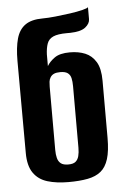

<svg xmlns="http://www.w3.org/2000/svg" viewBox="-50 -689 474 733"><g transform="rotate(-5 187.5 -322.5)"><path d="M183 7Q137 7 102.5 -3.5Q68 -14 49 -41.5Q30 -69 30 -118L29 -471Q29 -522 38.5 -556Q48 -590 72 -607Q96 -624 139 -624Q159 -624 188 -627Q217 -630 245 -634Q273 -638 293 -643Q313 -648 315 -652V-606Q315 -589 297.5 -575Q280 -561 239 -560H227Q191 -560 173.5 -552Q156 -544 150 -527Q144 -510 143 -486V-441Q152 -457 172 -471.5Q192 -486 231 -486Q264 -486 289.5 -475.5Q315 -465 330.5 -439.5Q346 -414 346 -367V-148Q346 -98 336.5 -67.5Q327 -37 307.5 -21Q288 -5 257 1Q226 7 183 7ZM188 -60Q207 -60 216 -67.5Q225 -75 228.5 -88.5Q232 -102 232 -120V-356Q232 -374 229 -387Q226 -400 216.5 -407Q207 -414 188 -414Q173 -414 164 -410Q155 -406 150 -398Q145 -390 144 -381Q143 -372 143 -362V-120Q143 -102 146.5 -88.5Q150 -75 159.5 -67.5Q169 -60 188 -60Z"/></g></svg>

Font: Alumni Sans
Style: Bold
Weight: 700
Designer: Robert E. Leuschke
Foundry: Robert E. Leuschke
Version: Version 1.018